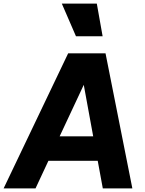

<svg xmlns="http://www.w3.org/2000/svg" viewBox="-47 -1039 799 1059"><path d="M-27 0H149L220 -152H492L520 0H683L535 -745H329ZM282 -287 415 -571 467 -287ZM294 -1019 372 -839H519L487 -1019Z"/></svg>

Font: Mluvka ExtraBold
Style: Italic
Weight: 800
Italic angle: -8°
Designer: Modified by Jiří Krblich, Original typeface by Gumpita Rahayu
Foundry: Gumpita Rahayu & Jiří Krblich
Version: Version 2.000;Glyphs 3.1.1 (3134)